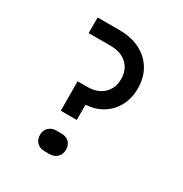

<svg xmlns="http://www.w3.org/2000/svg" viewBox="-171 -858 942 991"><g transform="rotate(30 300.0 -362.5)"><path d="M202 -218 201 -393H258Q319 -393 354.5 -426.5Q390 -460 390 -515Q390 -571 354 -604Q318 -637 257 -637H126V-730H256Q327 -730 379 -703.5Q431 -677 460 -629Q489 -581 489 -515Q489 -457 464.5 -411.5Q440 -366 397 -339Q354 -312 297 -309V-218ZM233 5Q206 5 188.5 -12Q171 -29 171 -57Q171 -84 188.5 -101Q206 -118 233 -118H263Q293 -118 309.5 -101Q326 -84 326 -57Q326 -30 308.5 -12.5Q291 5 263 5Z"/></g></svg>

Font: JetBrainsMono NFM Medium
Style: Regular
Weight: 500
Monospace: yes
Designer: Philipp Nurullin, Konstantin Bulenkov
Foundry: JetBrains
Version: Version 2.304; ttfautohint (v1.8.4.7-5d5b);Nerd Fonts 3.3.0